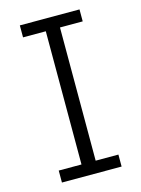

<svg xmlns="http://www.w3.org/2000/svg" viewBox="-108 -761 607 824"><g transform="rotate(-15 195.5 -349.0)"><path d="M63 0V-53.2H164.1V-645H63V-698.2H328.1V-645H227.1V-53.2H328.1V0Z"/></g></svg>

Font: Anuphan Light
Style: Regular
Weight: 300
Designer: Mike Abbink, Paul van der Laan, Pieter van Rosmalen, Mint Tantisuwanna
Foundry: Bold Monday; Cadson Demak
Version: Version 3.002;hotconv 1.0.109;makeotfexe 2.5.65596